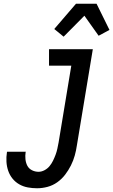

<svg xmlns="http://www.w3.org/2000/svg" viewBox="-20 -998 605 1026"><path d="M178 8Q153 8 128.5 3.5Q104 -1 83 -13Q62 -25 47 -43.5Q32 -62 24 -85Q16 -108 14.5 -133.5Q13 -159 17 -184L18 -187H118L117 -185Q114 -166 116 -147Q118 -128 126 -112.5Q134 -97 150.5 -88.5Q167 -80 186 -80Q202 -80 218 -88.5Q234 -97 245 -110.5Q256 -124 263.5 -139.5Q271 -155 277 -171Q283 -187 286.5 -203.5Q290 -220 293 -236L361 -647H242V-735H476L391 -222Q387 -194 379.5 -167Q372 -140 359 -114Q346 -88 328 -64.5Q310 -41 286 -24Q262 -7 234 0.5Q206 8 178 8ZM320 -802 270 -843 386 -978H496L565 -838L507 -807L431 -914Z"/></svg>

Font: Iosevka Semibold Oblique
Style: Regular
Weight: 600
Italic angle: -9°
Monospace: yes
Designer: Belleve Invis
Foundry: Belleve Invis
Version: Version 32.5.0; ttfautohint (v1.8.4)